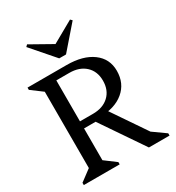

<svg xmlns="http://www.w3.org/2000/svg" viewBox="-214 -1049 1077 1177"><g transform="rotate(-30 324.5 -460.5)"><path d="M30 0V-16L109 -75V-615L30 -674V-690H205V-75L284 -16V0ZM491 0 267 -329 374 -335 593 -13 509 -107 637 -16V0ZM170 -300V-350H297Q368 -350 410 -389.5Q452 -429 452 -496Q452 -562 410 -601Q368 -640 297 -640H142V-690H307Q422 -690 489 -640.5Q556 -591 556 -506Q556 -417 493 -364.5Q430 -312 322 -312H316V-300ZM160 -921 318 -832H306L464 -921L476 -909L336 -748H288L148 -909Z"/></g></svg>

Font: Platypi Light
Style: Regular
Weight: 300
Designer: David Sargent
Foundry: Bolt Cutter Type
Version: Version 1.200